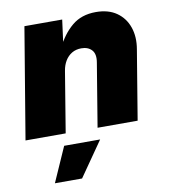

<svg xmlns="http://www.w3.org/2000/svg" viewBox="-86 -623 817 924"><g transform="rotate(-10 323.0 -161.5)"><path d="M249 -296.4 200.2 0H3.9L94.2 -542.5H278.8L260.3 -402.8L250.5 -408.7Q280.3 -471.7 326.7 -510.7Q373 -549.8 444.3 -549.8Q504.9 -549.8 544.9 -522Q585 -494.1 601.6 -446.3Q618.2 -398.4 607.9 -338.9L551.8 0H356L407.2 -310.1Q414.1 -350.6 396 -370.4Q377.9 -390.1 345.2 -390.1Q318.8 -390.1 298.8 -378.2Q278.8 -366.2 266.1 -345.2Q253.4 -324.2 249 -296.4ZM107.4 227.5 182.6 57.6H358.4L240.2 227.5Z"/></g></svg>

Font: Inter 16pt Black
Style: Italic
Weight: 900
Italic angle: -9.3988°
Version: Version 4.001;git-66647c0bb